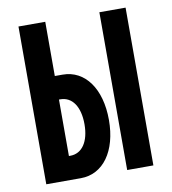

<svg xmlns="http://www.w3.org/2000/svg" viewBox="-79 -762 744 831"><g transform="rotate(-10 293.0 -346.5)"><path d="M57.6 0H209.5C308.1 0 373 -90.3 373 -227.5C373 -364.7 308.1 -455.1 209.5 -455.1H175.3V-693.4H57.6ZM413.1 0H528.3V-693.4H413.1ZM175.3 -103.5V-351.6H181.2C233.4 -351.6 265.6 -304.7 265.6 -227.5C265.6 -150.9 233.4 -103.5 181.2 -103.5Z"/></g></svg>

Font: Cascadia Code NF SemiBold
Style: Regular
Weight: 600
Monospace: yes
Designer: Aaron Bell
Foundry: Saja Typeworks
Version: Version 2404.023